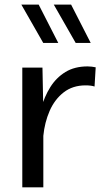

<svg xmlns="http://www.w3.org/2000/svg" viewBox="-20 -798 442 818"><path d="M366.5 -615 283 -778.3H209.2L302.5 -615ZM228.3 -615 144.8 -778.3H71L164.3 -615ZM75 -510V0H164.6V-326.9L160.9 -510ZM382.8 -429.4 387.7 -511.2Q379.9 -512.9 371.1 -514Q362.3 -515.1 353.3 -515.1Q297.9 -515.1 258.8 -491.2Q219.7 -467.3 194.3 -426.8Q168.9 -386.2 155.3 -336.3Q141.6 -286.4 137.2 -234.4L164.6 -219.2Q170.2 -276.6 191.5 -325.6Q212.9 -374.5 251.2 -404.4Q289.6 -434.3 344.7 -434.3Q368.2 -434.3 382.8 -429.4Z"/></svg>

Font: Estedad-FD-VF Thin
Style: Regular
Weight: 100
Designer: Amin Abedi
Version: Version 5.0